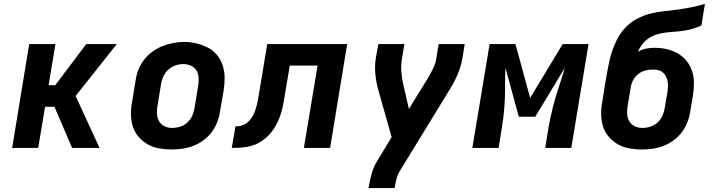

<svg xmlns="http://www.w3.org/2000/svg" viewBox="-20 -755 3640 980"><path d="M42 0 129 -530H263L228 -320H262L420 -530H576L366 -265L488 0H348L258 -210H210L175 0Z M856 8Q824 8 792.5 2.5Q761 -3 734.5 -18Q708 -33 688 -56Q668 -79 658.5 -108Q649 -137 648.5 -169.5Q648 -202 654 -234L672 -344Q676 -372 686.5 -399Q697 -426 715 -449.5Q733 -473 757.5 -491Q782 -509 809 -519.5Q836 -530 864 -535.5Q892 -541 920 -541Q953 -541 983.5 -533.5Q1014 -526 1041 -512Q1068 -498 1087.5 -474.5Q1107 -451 1116.5 -422Q1126 -393 1126.5 -360.5Q1127 -328 1122 -296L1103 -186Q1099 -158 1088.5 -131Q1078 -104 1060.5 -80.5Q1043 -57 1018.5 -39Q994 -21 966.5 -10.5Q939 0 911 4Q883 8 856 8ZM858 -102Q879 -102 899.5 -108.5Q920 -115 936 -129.5Q952 -144 961 -164Q970 -184 973 -204L991 -314Q995 -335 994 -356Q993 -377 983.5 -394Q974 -411 955 -419.5Q936 -428 915 -428Q895 -428 875 -421Q855 -414 839 -399.5Q823 -385 814 -365.5Q805 -346 802 -326L784 -216Q780 -195 781 -174.5Q782 -154 791.5 -137Q801 -120 819 -111Q837 -102 858 -102Z M1163 0 1182 -110Q1196 -110 1210 -113Q1224 -116 1236 -124.5Q1248 -133 1257.5 -144.5Q1267 -156 1273.5 -169.5Q1280 -183 1284.5 -196.5Q1289 -210 1292 -223.5Q1295 -237 1297.5 -251Q1300 -265 1302 -279Q1302 -279 1302 -279.5Q1302 -280 1302 -280L1303 -282Q1303 -282 1303 -282.5Q1303 -283 1303 -283L1344 -530H1752L1665 0H1531L1601 -420H1459L1433 -265Q1429 -240 1424 -214.5Q1419 -189 1410 -163.5Q1401 -138 1388 -114.5Q1375 -91 1356.5 -70.5Q1338 -50 1315 -34.5Q1292 -19 1266.5 -11.5Q1241 -4 1215 -2Q1189 0 1163 0Z M1861 205 1862 198Q1868 163 1878 128Q1888 93 1908 62L1979 -55L1910 -299Q1900 -336 1896 -376Q1892 -416 1898 -457L1911 -530H2044L2032 -457Q2026 -423 2028.5 -390Q2031 -357 2038 -326L2067 -199L2164 -356Q2178 -380 2190.5 -405Q2203 -430 2207 -457L2219 -530H2352L2340 -457Q2333 -416 2316 -376Q2299 -336 2276 -299L2020 119Q2009 137 2004 157.5Q1999 178 1995 198L1994 205Z M2391 0 2479 -530H2611L2686 -255L2852 -530H2984L2896 0H2763L2780 -106Q2789 -155 2801 -204Q2813 -253 2829 -301L2840 -335Q2846 -354 2852 -372.5Q2858 -391 2863 -409L2712 -159H2628L2560 -409Q2559 -390 2558.5 -372Q2558 -354 2558 -336V-300Q2558 -252 2554 -203Q2550 -154 2542 -106L2525 0Z M3256 8Q3224 8 3192.5 2.5Q3161 -3 3134.5 -18Q3108 -33 3088 -56Q3068 -79 3058.5 -108Q3049 -137 3048.5 -169.5Q3048 -202 3054 -234L3067 -317Q3068 -324 3069.5 -331.5Q3071 -339 3072 -346Q3078 -381 3084.5 -416Q3091 -451 3101.5 -485Q3112 -519 3129 -552.5Q3146 -586 3171 -613Q3196 -640 3229.5 -658Q3263 -676 3297.5 -685Q3332 -694 3367.5 -697.5Q3403 -701 3438.5 -706Q3474 -711 3509 -718Q3544 -725 3578 -735L3560 -625Q3539 -615 3516.5 -608.5Q3494 -602 3472 -598.5Q3450 -595 3427.5 -593.5Q3405 -592 3383 -589.5Q3361 -587 3338.5 -581Q3316 -575 3295.5 -562.5Q3275 -550 3260 -531Q3245 -512 3236 -491Q3256 -503 3278 -507Q3300 -511 3322 -511Q3353 -511 3383.5 -504Q3414 -497 3440 -482Q3466 -467 3484.5 -444Q3503 -421 3512.5 -392Q3522 -363 3522 -331.5Q3522 -300 3517 -268L3503 -186Q3499 -158 3488.5 -131Q3478 -104 3460.5 -80.5Q3443 -57 3418.5 -39Q3394 -21 3366.5 -10.5Q3339 0 3311 4Q3283 8 3256 8ZM3258 -102Q3279 -102 3299.5 -108.5Q3320 -115 3336 -129.5Q3352 -144 3361 -164Q3370 -184 3373 -204L3387 -286Q3389 -300 3389.5 -314Q3390 -328 3387.5 -341Q3385 -354 3379 -365.5Q3373 -377 3363 -385.5Q3353 -394 3340 -397Q3327 -400 3313 -400Q3293 -400 3273.5 -395Q3254 -390 3237.5 -377Q3221 -364 3211.5 -345.5Q3202 -327 3199 -308L3184 -216Q3180 -195 3181 -174.5Q3182 -154 3191.5 -137Q3201 -120 3219 -111Q3237 -102 3258 -102Z"/></svg>

Font: Iosevka Curly XBdExObl
Style: Regular
Weight: 800
Width: 7
Italic angle: -9°
Monospace: yes
Designer: Belleve Invis
Foundry: Belleve Invis
Version: Version 11.1.0; ttfautohint (v1.8.3)